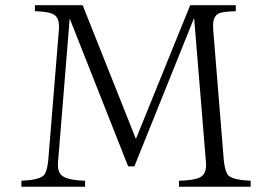

<svg xmlns="http://www.w3.org/2000/svg" viewBox="-20 -770 1040 736"><path d="M113.8 -750H296.9L501 -237.3L709 -750H883.8V-727.1Q835.4 -725.6 819.8 -719.2Q796.9 -708.5 796.9 -673.8Q796.9 -657.2 797.9 -648.9L837.9 -155.3Q842.8 -107.9 857.9 -95.2Q877.4 -80.1 940.9 -77.1V-54.2H666V-77.1Q722.7 -78.6 745.1 -89.4Q770 -101.1 770 -137.2Q770 -146 769 -154.3L724.1 -701.2L495.1 -132.3H471.2L247.1 -699.2L203.1 -156.2Q202.1 -148.4 202.1 -136.2Q202.1 -98.6 232.9 -88.4Q256.8 -78.6 306.2 -77.1V-54.2H62V-77.1Q127 -80.1 146 -96.2Q160.6 -109.4 165 -156.2L205.1 -647.9Q206.1 -655.8 206.1 -669.9Q206.1 -707.5 179.2 -717.8Q159.7 -725.6 113.8 -727.1Z"/></svg>

Font: I.Ming
Style: Regular
Weight: 400
Designer: Ichiten Fonts Project
Version: Version 5.10 Mar 24, 2018